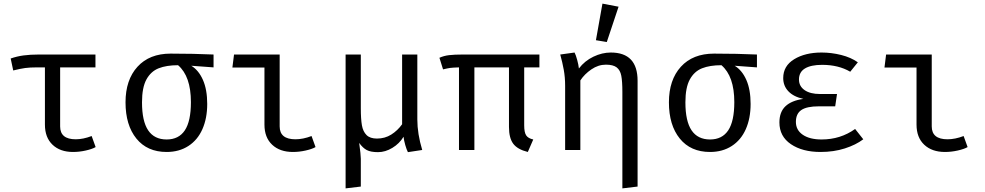

<svg xmlns="http://www.w3.org/2000/svg" viewBox="-20 -828 5440 1060"><path d="M508 -16Q489 -5 453.5 3Q418 11 383 11Q312 11 270 -29Q228 -69 228 -140V-456H183Q145 -456 119 -452.5Q93 -449 53 -439L39 -505Q73 -517 110 -522Q147 -527 195 -527H507V-456H312V-130Q312 -59 398 -59Q439 -59 486 -77Z M1159 -456 1036 -465Q1077 -440 1100.5 -386.5Q1124 -333 1124 -254Q1124 -175 1097.5 -115Q1071 -55 1020 -22Q969 11 900 11Q793 11 733 -63Q673 -137 673 -263Q673 -387 739 -459.5Q805 -532 922 -532Q1049 -532 1159 -527ZM1034 -264Q1034 -407 963 -468Q899 -468 856 -451Q813 -434 788.5 -389.5Q764 -345 764 -263Q764 -159 798 -108.5Q832 -58 900 -58Q967 -58 1000.5 -108.5Q1034 -159 1034 -264Z M1263 -455 1272 -527H1524V-130Q1524 -59 1611 -59Q1653 -59 1700 -77L1722 -16Q1703 -5 1667.5 3Q1632 11 1597 11Q1525 11 1482.5 -29Q1440 -69 1440 -140V-455Z M2284 -168Q2284 -90 2311 0L2232 12Q2225 -1 2217.5 -27Q2210 -53 2208 -73Q2185 -35 2146 -11.5Q2107 12 2067 12Q2027 12 2005 0.5Q1983 -11 1963 -39Q1972 26 1972 49V202L1888 212V-527H1972V-231Q1972 -171 1978 -136.5Q1984 -102 2003.5 -82.5Q2023 -63 2061 -63Q2105 -63 2140 -85Q2175 -107 2200 -142V-527H2284Z M2874 -456V-136Q2874 -97 2885 -80.5Q2896 -64 2924 -58L2894 11Q2837 -3 2813.5 -34.5Q2790 -66 2790 -127V-456H2599V0H2514V-456Q2480 -455 2465.5 -453Q2451 -451 2426 -445L2406 -509Q2430 -520 2459 -523.5Q2488 -527 2536 -527H2958V-456Z M3500 -382V202L3416 212V-320Q3416 -379 3410 -410Q3404 -441 3384.5 -456Q3365 -471 3325 -471Q3283 -471 3245 -445Q3207 -419 3184 -384V0H3100V-354Q3100 -401 3092.5 -442.5Q3085 -484 3073 -527L3152 -538Q3159 -525 3166.5 -497.5Q3174 -470 3176 -450Q3208 -492 3256 -515Q3304 -538 3352 -538Q3500 -538 3500 -382ZM3395 -791 3330 -596 3270 -606 3306 -808Z M4159 -456 4036 -465Q4077 -440 4100.5 -386.5Q4124 -333 4124 -254Q4124 -175 4097.5 -115Q4071 -55 4020 -22Q3969 11 3900 11Q3793 11 3733 -63Q3673 -137 3673 -263Q3673 -387 3739 -459.5Q3805 -532 3922 -532Q4049 -532 4159 -527ZM4034 -264Q4034 -407 3963 -468Q3899 -468 3856 -451Q3813 -434 3788.5 -389.5Q3764 -345 3764 -263Q3764 -159 3798 -108.5Q3832 -58 3900 -58Q3967 -58 4000.5 -108.5Q4034 -159 4034 -264Z M4501 -241Q4434 -241 4404 -220.5Q4374 -200 4374 -155Q4374 -110 4412 -84Q4450 -58 4516 -58Q4620 -58 4701 -116L4746 -59Q4705 -28 4644 -8.5Q4583 11 4510 11Q4410 11 4346.5 -32Q4283 -75 4283 -152Q4283 -210 4316.5 -241.5Q4350 -273 4415 -282Q4361 -294 4332.5 -324Q4304 -354 4304 -397Q4304 -464 4364.5 -501Q4425 -538 4516 -538Q4570 -538 4624 -524.5Q4678 -511 4716 -484L4674 -432Q4609 -470 4519 -470Q4457 -470 4424 -450Q4391 -430 4391 -389Q4391 -352 4422 -330.5Q4453 -309 4507 -309H4601L4591 -241Z M4863 -455 4872 -527H5124V-130Q5124 -59 5211 -59Q5253 -59 5300 -77L5322 -16Q5303 -5 5267.5 3Q5232 11 5197 11Q5125 11 5082.5 -29Q5040 -69 5040 -140V-455Z"/></svg>

Font: FiraDG Mono
Style: Regular
Weight: 400
Designer: Carrois Corporate & Edenspiekermann AG
Foundry: Carrois Corporate GbR & Edenspiekermann AG
Version: Version 3.206